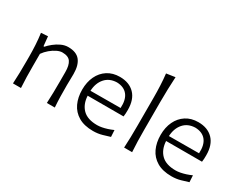

<svg xmlns="http://www.w3.org/2000/svg" viewBox="-92 -1239 2147 1716"><g transform="rotate(30 981.0 -381.0)"><path d="M95.8 0H178.4Q174.7 -57.6 173.5 -110.7Q172.4 -163.8 172.4 -225.9V-349.3Q194.6 -381 224.5 -406Q254.4 -431 285.2 -445.9Q316 -460.7 340.7 -460.7Q402.9 -460.7 426.7 -425.8Q450.5 -390.9 450.5 -322.1V-225.9Q450.5 -163.8 449.5 -110.7Q448.6 -57.6 445.6 0H527.5Q523.2 -57.6 522.1 -111.1Q521 -164.6 521 -228.7Q521 -251.5 522 -280.8Q522.9 -310.1 522.9 -343.5Q522.9 -433.7 485 -481.2Q447.1 -528.8 362.5 -528.8Q326.3 -528.8 290.4 -512.1Q254.5 -495.5 224.4 -471.1Q194.3 -446.8 174.6 -423.9H166.1L156.5 -521.5L86.5 -516.8Q94.8 -457.6 98.1 -397.4Q101.4 -337.3 101.4 -280.7V-228.7Q101.4 -164.6 100.2 -111.1Q99 -57.6 95.8 0Z M926.6 11Q976.7 11 1020 -1.6Q1063.3 -14.2 1094 -23.9L1090 -92.8Q1062.6 -80.5 1034.5 -71.4Q1006.5 -62.4 980.6 -57.6Q954.7 -52.8 933 -52.8Q832.7 -52.8 783 -102.8Q733.3 -152.7 728.9 -238.6H1099.4Q1101.8 -254.5 1102.7 -271.2Q1103.6 -287.8 1103.6 -307.9Q1103.6 -414.8 1048.1 -471.8Q992.5 -528.8 896 -528.8Q822.9 -528.8 769.6 -494.4Q716.4 -460.1 687.7 -399.8Q659.1 -339.5 659.1 -261.7Q659.1 -182.6 687.8 -121Q716.6 -59.4 776.1 -24.2Q835.6 11 926.6 11ZM1038.7 -290.6 728.7 -289.3Q732.7 -370.2 776.7 -420.4Q820.7 -470.6 897.2 -472.7Q970.4 -470.3 1007.1 -424.2Q1043.9 -378.2 1038.7 -290.6Z M1242.8 0H1325.4Q1321.7 -57.6 1320.3 -111.1Q1318.9 -164.6 1318.9 -228.7V-515.4Q1318.9 -583.6 1320.9 -647.3Q1322.8 -710.9 1326.5 -774.5L1236 -761.1Q1242.7 -703.3 1245.5 -642.3Q1248.4 -581.3 1248.4 -515.4V-228.7Q1248.4 -164.6 1247.2 -111.1Q1246 -57.6 1242.8 0Z M1736.1 11Q1786.3 11 1829.5 -1.6Q1872.8 -14.2 1903.5 -23.9L1899.6 -92.8Q1872.1 -80.5 1844.1 -71.4Q1816.1 -62.4 1790.1 -57.6Q1764.2 -52.8 1742.6 -52.8Q1642.3 -52.8 1592.6 -102.8Q1542.9 -152.7 1538.4 -238.6H1909Q1911.4 -254.5 1912.3 -271.2Q1913.1 -287.8 1913.1 -307.9Q1913.1 -414.8 1857.6 -471.8Q1802.1 -528.8 1705.6 -528.8Q1632.4 -528.8 1579.2 -494.4Q1526 -460.1 1497.3 -399.8Q1468.6 -339.5 1468.6 -261.7Q1468.6 -182.6 1497.4 -121Q1526.2 -59.4 1585.7 -24.2Q1645.1 11 1736.1 11ZM1848.3 -290.6 1538.2 -289.3Q1542.3 -370.2 1586.3 -420.4Q1630.3 -470.6 1706.7 -472.7Q1780 -470.3 1816.7 -424.2Q1853.4 -378.2 1848.3 -290.6Z"/></g></svg>

Font: Pinar-VF
Style: Regular
Weight: 300
Designer: Amin Abedi
Version: Version 3.0